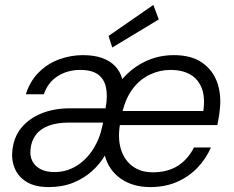

<svg xmlns="http://www.w3.org/2000/svg" viewBox="-20 -748 951 780"><path d="M178 12Q123 12 89 -8.5Q55 -29 40.5 -62.5Q26 -96 30 -134Q35 -190 66.5 -228.5Q98 -267 149 -287.5Q200 -308 265 -308H409Q418 -358 410.5 -393Q403 -428 377.5 -446Q352 -464 306 -464Q255 -464 215 -439Q175 -414 158 -365H85Q101 -417 136.5 -453Q172 -489 219.5 -506.5Q267 -524 316 -524Q362 -524 394.5 -512.5Q427 -501 447.5 -479.5Q468 -458 477 -427Q517 -473 570.5 -498.5Q624 -524 686 -524Q757 -524 800.5 -494Q844 -464 862 -414Q880 -364 873 -303Q872 -294 870.5 -282Q869 -270 866.5 -258.5Q864 -247 863 -240H467Q458 -183 472 -139.5Q486 -96 519.5 -72Q553 -48 601 -48Q661 -48 702.5 -74.5Q744 -101 768 -149H837Q817 -103 782 -66.5Q747 -30 699 -9Q651 12 590 12Q520 12 471 -22Q422 -56 406 -116Q386 -82 354 -53Q322 -24 278 -6Q234 12 178 12ZM201 -49Q249 -49 289 -73Q329 -97 357 -140Q385 -183 396 -237L399 -250H260Q211 -250 177 -237Q143 -224 125 -199.5Q107 -175 104 -141Q101 -114 111.5 -93.5Q122 -73 144.5 -61Q167 -49 201 -49ZM478 -297H806Q814 -353 799.5 -390Q785 -427 752.5 -445.5Q720 -464 673 -464Q629 -464 589 -445Q549 -426 520.5 -389Q492 -352 478 -297ZM436 -555 421 -602 603 -728 625 -669Z"/></svg>

Font: DM Sans 12pt Light
Style: Italic
Weight: 300
Italic angle: -10°
Version: Version 4.004;gftools[0.9.30]